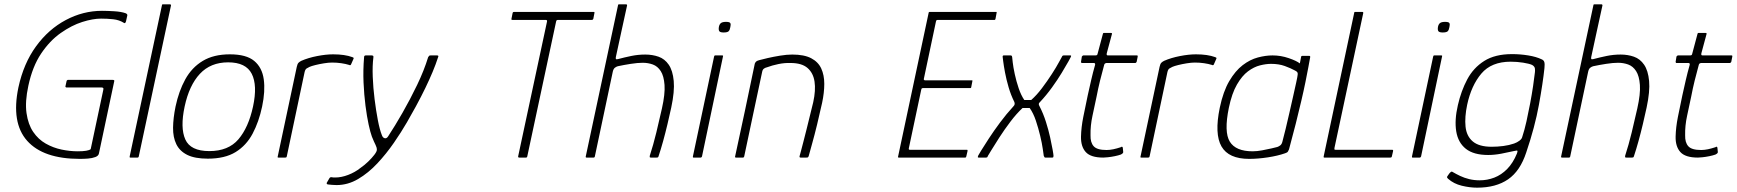

<svg xmlns="http://www.w3.org/2000/svg" viewBox="-20 -728 8023 887"><path d="M437 -19Q435 -8 420.5 -2.5Q406 3 387 4.5Q368 6 349 6Q180 6 105.5 -77.5Q31 -161 65 -324Q89 -435 146.5 -514Q204 -593 284 -635.5Q364 -678 451 -678Q476 -678 508 -676Q540 -674 560 -667Q565 -665 567 -662Q569 -659 568 -656L562 -629Q560 -624 558.5 -622Q557 -620 553 -622Q531 -636 503.5 -639Q476 -642 447 -642Q409 -642 360 -626.5Q311 -611 260.5 -575.5Q210 -540 170 -480.5Q130 -421 111 -332Q95 -258 102.5 -205.5Q110 -153 133.5 -118.5Q157 -84 191.5 -64.5Q226 -45 264.5 -37Q303 -29 339 -29Q387 -29 399 -39L457 -312Q459 -319 456.5 -321.5Q454 -324 449 -324H286Q285 -324 283.5 -325.5Q282 -327 282 -328L288 -355Q289 -356 290.5 -357.5Q292 -359 294 -359H500Q506 -359 507.5 -357Q509 -355 507 -349Z M579 -5 728 -703Q728 -708 732 -708H765Q770 -708 770 -703L621 -5Q620 0 615 0H582Q578 0 579 -5Z M940 5Q880 5 845 -12.5Q810 -30 794.5 -62Q779 -94 779.5 -138Q780 -182 791 -236Q806 -307 836 -361.5Q866 -416 916.5 -446.5Q967 -477 1042 -477Q1118 -477 1154.5 -446.5Q1191 -416 1198.5 -361.5Q1206 -307 1191 -236Q1176 -165 1147 -110.5Q1118 -56 1068.5 -25.5Q1019 5 940 5ZM947 -30Q1035 -30 1081.5 -84.5Q1128 -139 1149 -236Q1170 -334 1143 -387Q1116 -440 1034 -440Q953 -440 903.5 -387Q854 -334 833 -236Q812 -138 836 -84Q860 -30 947 -30Z M1519 -477Q1573 -477 1608 -464Q1611 -463 1613 -461.5Q1615 -460 1613 -456L1602 -431Q1601 -428 1598.5 -427Q1596 -426 1593 -428Q1577 -433 1556.5 -436Q1536 -439 1514 -439Q1498 -439 1476.5 -435.5Q1455 -432 1437 -427.5Q1419 -423 1410 -419Q1404 -416 1397 -412Q1390 -408 1387 -394L1305 -6Q1304 -2 1302.5 -1Q1301 0 1298 0H1267Q1264 0 1263 -1Q1262 -2 1263 -5L1351 -419Q1354 -433 1359 -438Q1364 -443 1372 -447Q1404 -461 1445 -469Q1486 -477 1519 -477Z M1535 127Q1524 127 1513.5 126Q1503 125 1494 124Q1486 121 1491 114L1502 95Q1506 89 1514 91Q1517 92 1521 92Q1525 92 1529 92Q1557 92 1588.5 80Q1620 68 1645 48Q1664 35 1681 18.5Q1698 2 1709.5 -13Q1721 -28 1721 -36Q1721 -47 1715 -58.5Q1709 -70 1698 -97Q1691 -116 1683 -152.5Q1675 -189 1668.5 -239.5Q1662 -290 1659.5 -347Q1657 -404 1662 -464Q1662 -472 1670 -472H1697Q1700 -472 1703 -470.5Q1706 -469 1705 -463Q1700 -425 1702 -373.5Q1704 -322 1710.5 -270Q1717 -218 1725.5 -173.5Q1734 -129 1744 -104Q1748 -92 1757 -89.5Q1766 -87 1773 -98Q1804 -145 1839.5 -207Q1875 -269 1907 -335.5Q1939 -402 1958 -464Q1961 -469 1963 -470.5Q1965 -472 1970 -472H1999Q2008 -472 2004 -464Q1993 -430 1978.5 -395.5Q1964 -361 1945.5 -322.5Q1927 -284 1901 -236Q1886 -208 1860 -163Q1834 -118 1799.5 -68Q1765 -18 1723.5 26.5Q1682 71 1634.5 99Q1587 127 1535 127Z M2379 0Q2376 0 2374.5 -1.5Q2373 -3 2374 -7L2507 -628Q2508 -632 2506.5 -634Q2505 -636 2501 -636H2348Q2344 -636 2343 -637.5Q2342 -639 2343 -642L2348 -667Q2349 -671 2350.5 -672Q2352 -673 2355 -673H2721Q2725 -673 2726 -672Q2727 -671 2726 -667L2721 -641Q2720 -639 2718.5 -637.5Q2717 -636 2713 -636H2558Q2554 -636 2552 -634.5Q2550 -633 2549 -628L2416 -6Q2415 0 2410 0Z M2686 -5Q2723 -179 2760.5 -354Q2798 -529 2835 -703Q2835 -708 2840 -708Q2848 -708 2856 -708Q2864 -708 2872 -708Q2877 -708 2877 -703Q2864 -644 2851 -584Q2838 -524 2825 -464Q2824 -458 2825.5 -455.5Q2827 -453 2835 -455Q2865 -463 2896.5 -469.5Q2928 -476 2961 -476Q2994 -476 3022.5 -466Q3051 -456 3069.5 -429Q3088 -402 3092.5 -354Q3097 -306 3081 -231Q3073 -194 3063.5 -154Q3054 -114 3043.5 -76Q3033 -38 3022 -5Q3021 -2 3019 -1Q3017 0 3012 0Q3006 0 3000 0Q2994 0 2988 0Q2983 0 2982 -1.5Q2981 -3 2982 -9Q2998 -58 3012 -115.5Q3026 -173 3038 -227Q3053 -294 3050 -335.5Q3047 -377 3032.5 -399.5Q3018 -422 2996 -430Q2974 -438 2949 -438Q2926 -438 2894 -433Q2862 -428 2834 -422Q2827 -420 2820.5 -415Q2814 -410 2811 -397L2728 -5Q2727 0 2722 0H2690Q2685 0 2686 -5Z M3354 -603Q3352 -590 3346.5 -584Q3341 -578 3323 -578Q3307 -578 3303 -584Q3299 -590 3301 -603Q3303 -615 3310 -621Q3317 -627 3334 -627Q3351 -627 3354 -621Q3357 -615 3354 -603ZM3223 -5Q3221 0 3217 0H3184Q3180 0 3181 -5L3279 -467Q3280 -472 3284 -472H3317Q3319 -472 3320 -471Q3321 -470 3320 -467Z M3380 0Q3378 0 3376.5 -1Q3375 -2 3376 -5Q3399 -112 3422 -219Q3445 -326 3467 -434Q3469 -439 3472.5 -443Q3476 -447 3487 -450Q3501 -454 3527.5 -460Q3554 -466 3584.5 -471Q3615 -476 3640 -476Q3695 -476 3727.5 -459Q3760 -442 3774 -411.5Q3788 -381 3788 -340.5Q3788 -300 3778 -253Q3767 -203 3755 -153.5Q3743 -104 3732 -65Q3721 -26 3716 -7Q3714 -2 3712 -1Q3710 0 3704 0H3679Q3672 0 3674 -7Q3676 -13 3680.5 -31Q3685 -49 3692 -75Q3699 -101 3706.5 -132Q3714 -163 3722 -195Q3730 -227 3737 -256Q3749 -311 3743 -351Q3737 -391 3710.5 -414Q3684 -437 3632 -437Q3605 -438 3576 -432Q3547 -426 3523 -417Q3517 -416 3510 -411.5Q3503 -407 3501 -396Q3480 -299 3459.5 -201Q3439 -103 3418 -5Q3417 -3 3416 -1.5Q3415 0 3412 0Z M4133 0Q4130 0 4129 -1Q4128 -2 4129 -5L4270 -668Q4270 -673 4276 -673H4581Q4584 -673 4584.5 -672Q4585 -671 4584 -668L4579 -641Q4578 -639 4577.5 -637.5Q4577 -636 4574 -636H4312Q4307 -636 4306 -634Q4305 -632 4304 -629L4248 -364Q4247 -362 4248.5 -359.5Q4250 -357 4253 -357H4469Q4472 -357 4472.5 -356Q4473 -355 4472 -352L4467 -326Q4467 -324 4466 -322.5Q4465 -321 4462 -321H4244Q4240 -321 4238.5 -319.5Q4237 -318 4236 -314L4179 -45Q4178 -41 4178.5 -38.5Q4179 -36 4184 -36H4446Q4449 -36 4449.5 -35Q4450 -34 4450 -31L4444 -5Q4443 -2 4442 -1Q4441 0 4438 0Z M4502 0Q4499 0 4498 -1Q4497 -2 4497.5 -4Q4498 -6 4499 -9Q4499 -10 4512.5 -32Q4526 -54 4548.5 -88.5Q4571 -123 4600 -162Q4629 -201 4662 -237Q4667 -242 4667.5 -247Q4668 -252 4666 -257Q4650 -289 4639.5 -325Q4629 -361 4623 -393Q4617 -425 4614.5 -445.5Q4612 -466 4612 -466Q4612 -472 4617 -472H4649Q4651 -472 4653 -471Q4655 -470 4656 -464Q4656 -463 4658.5 -440.5Q4661 -418 4668 -385.5Q4675 -353 4686 -320.5Q4697 -288 4712 -266Q4720 -266 4728 -266Q4736 -266 4744 -266Q4769 -288 4793.5 -320.5Q4818 -353 4839 -385.5Q4860 -418 4872 -440.5Q4884 -463 4885 -464Q4887 -469 4889 -470.5Q4891 -472 4895 -472H4924Q4927 -472 4928 -471Q4929 -470 4927 -465Q4927 -464 4915.5 -443.5Q4904 -423 4885 -391.5Q4866 -360 4840 -324Q4814 -288 4784 -256Q4779 -252 4779 -247.5Q4779 -243 4782 -238Q4800 -203 4812 -165Q4824 -127 4831.5 -93Q4839 -59 4843 -36Q4847 -13 4847 -8Q4847 -4 4846 -2Q4845 0 4841 0H4809Q4807 0 4805.5 -1.5Q4804 -3 4802 -8Q4801 -14 4797.5 -39.5Q4794 -65 4785.5 -100.5Q4777 -136 4765.5 -170.5Q4754 -205 4737 -229Q4731 -229 4726 -229Q4721 -229 4715.5 -229Q4710 -229 4704 -229Q4676 -203 4648 -166Q4620 -129 4596.5 -92.5Q4573 -56 4558.5 -32Q4544 -8 4544 -8Q4542 -2 4540 -1Q4538 0 4535 0Z M5077 0Q5019 0 4996 -25.5Q4973 -51 4974 -97Q4975 -140 4984.5 -187.5Q4994 -235 5005 -287Q5013 -323 5021 -358Q5029 -393 5039 -428Q5041 -437 5033 -437H4977Q4976 -437 4975 -439Q4974 -441 4974 -442L4978 -467Q4979 -468 4981 -470Q4983 -472 4985 -472H5040Q5045 -472 5047.5 -473.5Q5050 -475 5051 -481L5075 -571Q5076 -576 5079 -576H5112Q5114 -576 5116 -575Q5118 -574 5117 -571L5093 -482Q5092 -477 5093 -474.5Q5094 -472 5098 -472H5232Q5235 -472 5235.5 -471Q5236 -470 5236 -467L5231 -442Q5231 -442 5229 -439.5Q5227 -437 5225 -437H5091Q5089 -437 5085.5 -435Q5082 -433 5081 -428Q5071 -392 5062 -355.5Q5053 -319 5046 -282Q5037 -239 5027 -193Q5017 -147 5018 -103Q5017 -70 5032.5 -52.5Q5048 -35 5092 -35Q5107 -35 5123.5 -38.5Q5140 -42 5158 -48Q5162 -51 5164 -50Q5166 -49 5167 -46L5169 -26Q5170 -20 5158 -14Q5147 -10 5130 -6.5Q5113 -3 5098 -1.5Q5083 0 5077 0Z M5505 -477Q5559 -477 5594 -464Q5597 -463 5599 -461.5Q5601 -460 5599 -456L5588 -431Q5587 -428 5584.5 -427Q5582 -426 5579 -428Q5563 -433 5542.5 -436Q5522 -439 5500 -439Q5484 -439 5462.5 -435.5Q5441 -432 5423 -427.5Q5405 -423 5396 -419Q5390 -416 5383 -412Q5376 -408 5373 -394L5291 -6Q5290 -2 5288.5 -1Q5287 0 5284 0H5253Q5250 0 5249 -1Q5248 -2 5249 -5L5337 -419Q5340 -433 5345 -438Q5350 -443 5358 -447Q5390 -461 5431 -469Q5472 -477 5505 -477Z M5751 6Q5656 6 5623 -51.5Q5590 -109 5615 -230Q5631 -306 5659 -353.5Q5687 -401 5721 -427Q5755 -453 5791 -462.5Q5827 -472 5859 -472Q5897 -472 5933.5 -459.5Q5970 -447 5985 -435L5991 -466Q5991 -468 5993 -469Q5995 -470 5996 -470H6028Q6033 -470 6033 -465Q6030 -448 6024.5 -418.5Q6019 -389 6011 -349.5Q6003 -310 5991.5 -261Q5980 -212 5966 -156Q5952 -100 5935 -38Q5933 -33 5930 -28Q5927 -23 5917 -20Q5883 -8 5837 -1Q5791 6 5751 6ZM5767 -29Q5787 -29 5811 -33.5Q5835 -38 5854.5 -42.5Q5874 -47 5881 -49Q5887 -51 5894 -56Q5901 -61 5904 -72Q5911 -97 5919.5 -133Q5928 -169 5937 -208Q5946 -247 5954 -283Q5962 -319 5968 -346Q5974 -373 5975 -383Q5976 -390 5973.5 -394Q5971 -398 5963 -402Q5943 -413 5915.5 -423Q5888 -433 5852 -433Q5829 -433 5801 -426Q5773 -419 5745.5 -398.5Q5718 -378 5694.5 -337.5Q5671 -297 5657 -230Q5634 -118 5661.5 -73.5Q5689 -29 5767 -29Z M6098 0Q6094 0 6095 -5L6236 -668Q6236 -673 6241 -673H6274Q6276 -673 6277 -672Q6278 -671 6278 -668L6145 -45Q6144 -41 6144.5 -38.5Q6145 -36 6150 -36H6411Q6414 -36 6415 -35Q6416 -34 6416 -31L6410 -5Q6409 -2 6407.5 -1Q6406 0 6403 0Z M6676 -603Q6674 -590 6668.5 -584Q6663 -578 6645 -578Q6629 -578 6625 -584Q6621 -590 6623 -603Q6625 -615 6632 -621Q6639 -627 6656 -627Q6673 -627 6676 -621Q6679 -615 6676 -603ZM6545 -5Q6543 0 6539 0H6506Q6502 0 6503 -5L6601 -467Q6602 -472 6606 -472H6639Q6641 -472 6642 -471Q6643 -470 6642 -467Z M6715 -242Q6730 -308 6758.5 -361.5Q6787 -415 6837 -446.5Q6887 -478 6965 -478Q7003 -478 7040 -472Q7077 -466 7102 -454Q7112 -450 7114.5 -441Q7117 -432 7115 -413Q7108 -346 7089.5 -244Q7071 -142 7031 -24Q7003 62 6947 100.5Q6891 139 6804 139Q6770 139 6733 130Q6696 121 6670 98Q6665 93 6665 91Q6665 89 6666 87Q6668 84 6670.5 80.5Q6673 77 6675.5 73.5Q6678 70 6681 68Q6683 65 6686 65Q6689 65 6690 66Q6707 76 6726 85Q6745 94 6767.5 99.5Q6790 105 6816 105Q6851 105 6883.5 92.5Q6916 80 6943 52.5Q6970 25 6988 -19Q6988 -21 6989 -22.5Q6990 -24 6990 -26Q6992 -33 6986.5 -32.5Q6981 -32 6973 -30Q6947 -24 6915.5 -18Q6884 -12 6855 -12Q6788 -12 6752 -40.5Q6716 -69 6707.5 -121Q6699 -173 6715 -242ZM6758 -244Q6746 -187 6750.5 -143Q6755 -99 6784 -74.5Q6813 -50 6871 -50Q6898 -50 6925 -53.5Q6952 -57 6975 -65Q6989 -70 6999.5 -78Q7010 -86 7012 -94Q7023 -127 7032 -167.5Q7041 -208 7049 -250.5Q7057 -293 7062.5 -330Q7068 -367 7071 -394Q7072 -401 7071 -411Q7070 -421 7058 -428Q7045 -434 7016.5 -438.5Q6988 -443 6959 -443Q6870 -443 6823.5 -388Q6777 -333 6758 -244Z M7192 -5Q7229 -179 7266.5 -354Q7304 -529 7341 -703Q7341 -708 7346 -708Q7354 -708 7362 -708Q7370 -708 7378 -708Q7383 -708 7383 -703Q7370 -644 7357 -584Q7344 -524 7331 -464Q7330 -458 7331.5 -455.5Q7333 -453 7341 -455Q7371 -463 7402.5 -469.5Q7434 -476 7467 -476Q7500 -476 7528.5 -466Q7557 -456 7575.5 -429Q7594 -402 7598.5 -354Q7603 -306 7587 -231Q7579 -194 7569.5 -154Q7560 -114 7549.5 -76Q7539 -38 7528 -5Q7527 -2 7525 -1Q7523 0 7518 0Q7512 0 7506 0Q7500 0 7494 0Q7489 0 7488 -1.5Q7487 -3 7488 -9Q7504 -58 7518 -115.5Q7532 -173 7544 -227Q7559 -294 7556 -335.5Q7553 -377 7538.5 -399.5Q7524 -422 7502 -430Q7480 -438 7455 -438Q7432 -438 7400 -433Q7368 -428 7340 -422Q7333 -420 7326.5 -415Q7320 -410 7317 -397L7234 -5Q7233 0 7228 0H7196Q7191 0 7192 -5Z M7824 0Q7766 0 7743 -25.5Q7720 -51 7721 -97Q7722 -140 7731.5 -187.5Q7741 -235 7752 -287Q7760 -323 7768 -358Q7776 -393 7786 -428Q7788 -437 7780 -437H7724Q7723 -437 7722 -439Q7721 -441 7721 -442L7725 -467Q7726 -468 7728 -470Q7730 -472 7732 -472H7787Q7792 -472 7794.5 -473.5Q7797 -475 7798 -481L7822 -571Q7823 -576 7826 -576H7859Q7861 -576 7863 -575Q7865 -574 7864 -571L7840 -482Q7839 -477 7840 -474.5Q7841 -472 7845 -472H7979Q7982 -472 7982.5 -471Q7983 -470 7983 -467L7978 -442Q7978 -442 7976 -439.5Q7974 -437 7972 -437H7838Q7836 -437 7832.5 -435Q7829 -433 7828 -428Q7818 -392 7809 -355.5Q7800 -319 7793 -282Q7784 -239 7774 -193Q7764 -147 7765 -103Q7764 -70 7779.5 -52.5Q7795 -35 7839 -35Q7854 -35 7870.5 -38.5Q7887 -42 7905 -48Q7909 -51 7911 -50Q7913 -49 7914 -46L7916 -26Q7917 -20 7905 -14Q7894 -10 7877 -6.5Q7860 -3 7845 -1.5Q7830 0 7824 0Z"/></svg>

Font: Glory Thin ExtraLight
Style: Italic
Weight: 250
Italic angle: -12°
Version: Version 1.011